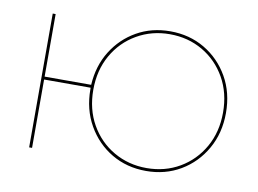

<svg xmlns="http://www.w3.org/2000/svg" viewBox="-59 -555 874 650"><g transform="rotate(10 378.0 -230.0)"><path d="M245 -230V-235H85V0H75V-460H85V-245H245Q249 -311 280.5 -361.5Q312 -412 363 -441Q414 -470 478 -470Q544 -470 596.5 -439Q649 -408 680 -354Q711 -300 711 -230Q711 -161 680 -106.5Q649 -52 596.5 -21Q544 10 478 10Q412 10 359.5 -21Q307 -52 276 -106.5Q245 -161 245 -230ZM255 -230Q255 -163 284.5 -111Q314 -59 365 -29.5Q416 0 478 0Q541 0 591.5 -29.5Q642 -59 671.5 -111Q701 -163 701 -230Q701 -297 671.5 -349Q642 -401 591.5 -430.5Q541 -460 478 -460Q416 -460 365 -430.5Q314 -401 284.5 -349Q255 -297 255 -230Z"/></g></svg>

Font: Jost* Hairline
Style: Regular
Weight: 100
Version: Version 3.7